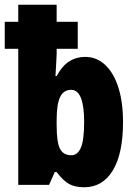

<svg xmlns="http://www.w3.org/2000/svg" viewBox="-27 -780 571 810"><path d="M328 10Q291 10 266 -3Q241 -16 212 -54H204L180 0H50V-574H-7V-688H50V-760H212V-688H301V-574H212V-551Q211 -535 210 -512Q209 -489 207 -459H212Q235 -502 265 -521Q295 -540 332 -540Q381 -540 417 -506Q453 -472 472.5 -410.5Q492 -349 492 -265Q492 -132 449 -61Q406 10 328 10ZM274 -125Q300 -125 314 -156.5Q328 -188 328 -267Q328 -332 314.5 -366.5Q301 -401 273 -401Q241 -401 226.5 -370.5Q212 -340 212 -274V-252Q212 -178 226.5 -151.5Q241 -125 274 -125Z"/></svg>

Font: Noto Sans ExtraCondensed Black
Style: Regular
Weight: 900
Width: 2
Designer: Monotype Design Team
Foundry: Monotype Imaging Inc.
Version: Version 2.013; ttfautohint (v1.8.4.7-5d5b)